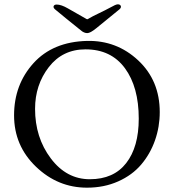

<svg xmlns="http://www.w3.org/2000/svg" viewBox="-20 -853 803 887"><path d="M393 -769Q406 -777 435.5 -791Q465 -805 489 -818Q515 -833 524 -833Q535 -833 538 -825.5Q541 -818 532 -810Q484 -770 424 -722Q397 -700 383 -700Q376 -700 369 -703Q362 -706 359 -708.5Q356 -711 342 -722Q282 -770 234 -810Q225 -818 228 -825Q231 -832 242 -832Q263 -832 294 -814Q306 -807 373 -769Q381 -764 383 -764Q385 -764 393 -769ZM375 -625Q269 -625 205.5 -543Q142 -461 142 -350Q142 -218 214.5 -121.5Q287 -25 395 -25Q505 -25 563 -99.5Q621 -174 621 -305Q621 -451 557 -538Q493 -625 375 -625ZM45 -320Q45 -462 134.5 -561Q224 -660 382 -664Q519 -667 618.5 -574Q718 -481 718 -335Q718 -267 696 -204.5Q674 -142 632.5 -93Q591 -44 526 -15Q461 14 382 14Q247 14 146 -83Q45 -180 45 -320Z"/></svg>

Font: EB Garamond
Style: SC
Weight: 400
Version: Version 000.010